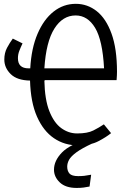

<svg xmlns="http://www.w3.org/2000/svg" viewBox="-20 -734 655 983"><path d="M2.1 -429.2Q2.1 -463.1 16.2 -489.5Q30.3 -515.9 45.6 -536.4L95.4 -511.8Q85.6 -491.3 78.7 -473.3Q71.8 -455.4 71.8 -435.9Q71.8 -384.1 126.2 -384.1H134.9Q140.5 -486.7 172.1 -560.5Q203.6 -634.4 254.1 -674.4Q304.6 -714.4 368.2 -714.4Q427.7 -714.4 475.4 -676.7Q523.1 -639 551 -561.8Q579 -484.6 579 -366.2Q579 -359.5 578.5 -348.2Q577.9 -336.9 576.9 -323.6H209.2V-321.5H207.2Q209.2 -224.1 232.8 -164.6Q256.4 -105.1 293.8 -77.9Q331.3 -50.8 374.9 -50.8Q427.7 -50.8 457.7 -65.9Q487.7 -81 511.8 -97.4L548.7 -52.3Q523.6 -31.8 483.3 -10.8Q443.1 10.3 379 10.3Q310.3 10.3 256.2 -26.4Q202.1 -63.1 169.5 -136.7Q136.9 -210.3 133.8 -321.5Q67.7 -322.6 34.9 -354.6Q2.1 -386.7 2.1 -429.2ZM367.2 -654.9Q301 -654.9 258.5 -587.7Q215.9 -520.5 207.2 -384.1H512.8Q505.1 -528.2 466.9 -591.5Q428.7 -654.9 367.2 -654.9ZM441.5 -25.1 453.8 0Q399.5 25.1 371.5 45.6Q343.6 66.2 333.8 83.8Q324.1 101.5 324.1 119Q324.1 141 335.6 154.4Q347.2 167.7 380.5 167.7Q396.9 167.7 411.3 166.2Q425.6 164.6 446.7 160.5L438.5 221Q422.6 224.1 407.9 226.2Q393.3 228.2 372.3 228.2Q315.9 228.2 286.2 200Q256.4 171.8 256.4 134.9Q256.4 88.7 297.2 46.7Q337.9 4.6 441.5 -25.1Z"/></svg>

Font: Fira Code Light
Style: Regular
Weight: 300
Monospace: yes
Designer: Carrois Corporate, Edenspiekermann AG, Nikita Prokopov
Foundry: Carrois Corporate, Edenspiekermann AG, Nikita Prokopov
Version: Version 6.000; ttfautohint (v1.8.2) -l 8 -r 50 -G 200 -x 14 